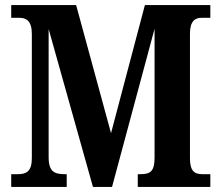

<svg xmlns="http://www.w3.org/2000/svg" viewBox="-20 -734 870 754"><path d="M24 0H242V-50H236C195 -50 171 -58 171 -117V-620L345 0H420L587 -621V-115C587 -62 571 -50 532 -50H521V0H806V-50H775C744 -50 726 -62 726 -112V-602C726 -652 747 -664 771 -664H806V-714H549L416 -211L279 -714H24V-664H57C83 -664 105 -652 105 -601V-112C105 -61 83 -50 51 -50H24Z"/></svg>

Font: Noto Serif Tamil Condensed
Style: Bold Italic
Weight: 700
Width: 3
Italic angle: -12°
Designer: Indian Type Foundry, Tom Grace, and the Monotype Design Team
Foundry: Monotype Imaging Inc.
Version: Version 2.003